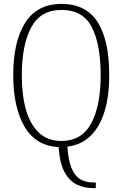

<svg xmlns="http://www.w3.org/2000/svg" viewBox="-20 -745 630 986"><path d="M455 221Q416 221 378 204.5Q340 188 313.5 142.5Q287 97 281 10Q165 5 106.5 -94Q48 -193 48 -359Q48 -532 109.5 -628.5Q171 -725 296 -725Q421 -725 481 -632Q541 -539 541 -358Q541 -195 485.5 -99.5Q430 -4 326 8Q331 81 348.5 121Q366 161 394 176.5Q422 192 459 192H472V221ZM295 -21Q399 -21 448 -111Q497 -201 497 -358Q497 -517 451.5 -605.5Q406 -694 296 -694Q188 -694 140 -604Q92 -514 92 -358Q92 -255 114 -179.5Q136 -104 181 -62.5Q226 -21 295 -21Z"/></svg>

Font: Noto Serif Lao Condensed ExtraLight
Style: Regular
Weight: 200
Width: 3
Designer: Monotype Design Team
Foundry: Monotype Imaging Inc.
Version: Version 2.003; ttfautohint (v1.8.4.7-5d5b)